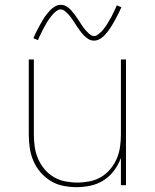

<svg xmlns="http://www.w3.org/2000/svg" viewBox="-20 -766 640 794"><path d="M297 8Q269 8 241.5 2.5Q214 -3 190 -17.5Q166 -32 147.5 -53.5Q129 -75 118 -101Q107 -127 103 -154.5Q99 -182 99 -210V-520H120V-210Q120 -185 123.5 -159.5Q127 -134 137 -110.5Q147 -87 163.5 -67Q180 -47 202 -34Q224 -21 249.5 -16Q275 -11 300 -11Q325 -11 350.5 -16Q376 -21 398 -34Q420 -47 436.5 -67Q453 -87 463 -110.5Q473 -134 476.5 -159.5Q480 -185 480 -210V-520H501V0H480V-113Q470 -85 452 -61Q434 -37 409.5 -21Q385 -5 355.5 1.5Q326 8 297 8ZM369 -598Q356 -598 345.5 -604.5Q335 -611 326.5 -620Q318 -629 311 -638.5Q304 -648 297 -658.5Q290 -669 283 -680Q276 -691 268.5 -700Q261 -709 251 -718Q241 -727 231 -727Q226 -727 223.5 -726Q221 -725 217.5 -723Q214 -721 209.5 -717.5Q205 -714 200 -708.5Q195 -703 192.5 -699.5Q190 -696 187.5 -693Q185 -690 183 -687Q181 -684 178.5 -680.5Q176 -677 173.5 -673Q171 -669 169 -664.5Q167 -660 164 -655.5Q161 -651 158.5 -646Q156 -641 153.5 -635.5Q151 -630 148 -624.5Q145 -619 142.5 -613Q140 -607 137 -600L118 -608Q123 -620 128 -630Q133 -640 138 -649.5Q143 -659 147.5 -667Q152 -675 156.5 -682.5Q161 -690 165 -696Q169 -702 173.5 -707.5Q178 -713 185.5 -721.5Q193 -730 200.5 -735Q208 -740 215 -743Q222 -746 231 -746Q244 -746 254.5 -740Q265 -734 273.5 -724.5Q282 -715 289 -705.5Q296 -696 303 -685.5Q310 -675 317 -664Q324 -653 331.5 -644Q339 -635 349 -626Q359 -617 369 -617Q374 -617 376.5 -618Q379 -619 382.5 -621.5Q386 -624 390.5 -627.5Q395 -631 400 -636Q405 -641 407.5 -644.5Q410 -648 412.5 -651Q415 -654 417 -657Q419 -660 421.5 -664Q424 -668 426.5 -672Q429 -676 431 -680Q433 -684 436 -688.5Q439 -693 441.5 -698Q444 -703 446.5 -708.5Q449 -714 452 -719.5Q455 -725 457.5 -731Q460 -737 463 -744L482 -736Q477 -725 472 -714.5Q467 -704 462 -695Q457 -686 452.5 -677.5Q448 -669 443.5 -662Q439 -655 435 -648.5Q431 -642 426.5 -636.5Q422 -631 414.5 -622.5Q407 -614 399.5 -609Q392 -604 385 -601Q378 -598 369 -598Z"/></svg>

Font: Iosevka SS04 Thin Extended
Style: Regular
Weight: 100
Width: 7
Monospace: yes
Designer: Belleve Invis
Foundry: Belleve Invis
Version: Version 19.0.0; ttfautohint (v1.8.4)